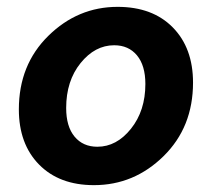

<svg xmlns="http://www.w3.org/2000/svg" viewBox="-20 -528 640 560"><path d="M254 12Q153 12 94 -48Q35 -108 35 -209Q35 -339 121 -423.5Q207 -508 323 -508Q425 -508 484 -448Q543 -388 543 -287Q543 -157 457 -72.5Q371 12 254 12ZM264 -100Q320 -100 362 -152.5Q404 -205 404 -283Q404 -337 379.5 -366.5Q355 -396 313 -396Q257 -396 215 -344Q173 -292 173 -213Q173 -159 197.5 -129.5Q222 -100 264 -100Z"/></svg>

Font: TypoPRO Source Code Pro
Style: Bold Italic
Weight: 700
Italic angle: -11°
Monospace: yes
Designer: Paul D. Hunt, Teo Tuominen
Foundry: Adobe Systems Incorporated
Version: Version 1.030;PS 1.0;hotconv 1.0.84;makeotf.lib2.5.63406